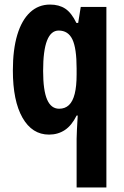

<svg xmlns="http://www.w3.org/2000/svg" viewBox="-20 -577 540 837"><path d="M314 240.2V27.8Q314 12.2 315.4 -12.7Q316.9 -37.6 318.8 -73.2H314Q292.5 -29.8 262.5 -10Q232.4 9.8 193.8 9.8Q120.1 9.8 78.1 -63.7Q36.1 -137.2 36.1 -270Q36.1 -361.3 55.4 -425.3Q74.7 -489.3 111.1 -523.2Q147.5 -557.1 198.2 -557.1Q237.3 -557.1 264.4 -539.3Q291.5 -521.5 313 -477.1H320.8L332 -546.9H443.8V240.2ZM237.8 -103Q263.7 -103 280.5 -118.9Q297.4 -134.8 305.7 -168Q314 -201.2 314 -252V-278.8Q314 -366.2 295.7 -405Q277.3 -443.8 235.8 -443.8Q202.1 -443.8 185.1 -400.4Q168 -356.9 168 -268.1Q168 -183.1 185.3 -143.1Q202.6 -103 237.8 -103Z"/></svg>

Font: Open Sans Condensed
Style: Regular
Weight: 400
Width: 3
Designer: Monotype Design Team
Foundry: Monotype Imaging Inc.
Version: Version 3.000